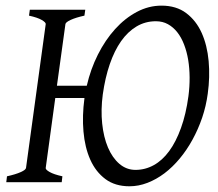

<svg xmlns="http://www.w3.org/2000/svg" viewBox="-20 -650 777 685"><path d="M652.3 -307.1Q656.7 -340.8 656.5 -373.8Q656.2 -406.7 651.4 -436.3Q646.5 -465.8 636.7 -491.2Q627 -516.6 612.5 -534.9Q598.1 -553.2 579.1 -563.7Q560.1 -574.2 536.1 -574.2Q498.5 -574.2 467.3 -555.7Q436 -537.1 412.1 -503.2Q388.2 -469.2 371.6 -420.9Q355 -372.6 346.7 -313Q339.4 -258.3 344.5 -209.5Q349.6 -160.6 365.2 -123.8Q380.9 -86.9 406 -65.4Q431.2 -43.9 463.4 -43.9Q498 -43.9 528.6 -60.8Q559.1 -77.6 583.5 -110.8Q607.9 -144 625.7 -193.4Q643.6 -242.7 652.3 -307.1ZM721.2 -315.9Q715.3 -271.5 701.2 -230Q687 -188.5 666.7 -151.6Q646.5 -114.7 621.1 -84.2Q595.7 -53.7 566.7 -31.7Q537.6 -9.8 505.9 2.4Q474.1 14.6 441.9 14.6Q390.6 14.6 356 -11.2Q321.3 -37.1 302 -80.6Q282.7 -124 277.8 -180.7Q272.9 -237.3 281.2 -298.8V-300.3H177.2L143.1 -50.8Q142.1 -44.9 157 -36.4Q171.9 -27.8 202.6 -21L200.2 0H2.4L4.9 -21Q35.6 -27.8 53.7 -35.9Q71.8 -43.9 72.8 -50.8L143.1 -564Q144 -569.8 129.2 -578.6Q114.3 -587.4 83.5 -594.2L86.4 -615.2H284.2L281.2 -594.2Q250.5 -587.4 232.4 -579.1Q214.4 -570.8 213.4 -564L183.1 -344.2H289.6Q303.2 -403.3 329.3 -455.3Q355.5 -507.3 390.6 -546.1Q425.8 -585 468 -607.4Q510.3 -629.9 556.2 -629.9Q608.9 -629.9 644.3 -603.3Q679.7 -576.7 699.5 -532.7Q719.2 -488.8 724.4 -432.1Q729.5 -375.5 721.2 -315.9Z"/></svg>

Font: Gentium Plus Cyr
Style: Italic
Weight: 400
Italic angle: -8°
Designer: J. Victor Gaultney, Annie Olsen, Iska Routamaa, Becca Hirsbrunner
Foundry: SIL International
Version: Version 5.000